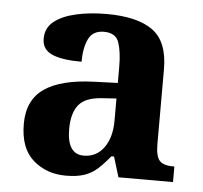

<svg xmlns="http://www.w3.org/2000/svg" viewBox="-45 -596 689 652"><g transform="rotate(5 299.5 -269.5)"><path d="M202 10Q136 10 90.5 -30Q45 -70 45 -153Q45 -234 101 -273Q157 -312 269 -316L351 -319V-374Q351 -424 340.5 -456Q330 -488 289 -488Q251 -488 236.5 -457.5Q222 -427 222 -380Q155 -380 121 -395Q87 -410 87 -447Q87 -484 115 -506Q143 -528 190 -538.5Q237 -549 293 -549Q398 -549 450.5 -511Q503 -473 503 -379V-124Q503 -83 516 -68Q529 -53 563 -53H567V0H381L360 -69H351Q329 -42 309.5 -24.5Q290 -7 265 1.5Q240 10 202 10ZM257 -63Q300 -63 325.5 -98Q351 -133 351 -191V-266L306 -263Q246 -260 223 -231.5Q200 -203 200 -149Q200 -63 257 -63Z"/></g></svg>

Font: NotoSerif-Bold
Style: Regular
Weight: 700
Designer: Monotype Design Team
Foundry: Monotype Imaging Inc.
Version: Version 2.007; ttfautohint (v1.8) -l 8 -r 50 -G 200 -x 14 -D